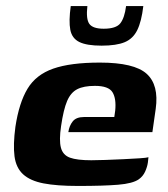

<svg xmlns="http://www.w3.org/2000/svg" viewBox="-20 -609 554 635"><path d="M238 6Q168 6 124 -2.5Q80 -11 56.5 -32.5Q33 -54 28 -92Q23 -130 31 -190Q43 -269 71 -315.5Q99 -362 156 -382Q213 -402 310 -402Q424 -402 465 -365Q506 -328 495 -249L484 -172H206Q209 -193 220.5 -207.5Q232 -222 258 -222H358L361 -243Q365 -283 352 -304Q339 -325 294 -325Q257 -325 235.5 -314Q214 -303 202 -275Q190 -247 182 -192Q175 -145 181.5 -120.5Q188 -96 211.5 -87.5Q235 -79 282 -79Q299 -79 328 -80Q357 -81 388 -82.5Q419 -84 442 -85.5Q465 -87 471 -89L469 -71Q467 -57 460 -41.5Q453 -26 439 -16Q419 -2 370.5 2Q322 6 238 6ZM316 -458Q267 -458 242.5 -470Q218 -482 212.5 -510.5Q207 -539 214 -589H269Q264 -546 275.5 -530Q287 -514 323 -514Q364 -514 378 -532Q392 -550 397 -589H454Q448 -538 434 -509.5Q420 -481 392.5 -469.5Q365 -458 316 -458Z"/></svg>

Font: Genos Thin
Style: Bold Italic
Weight: 700
Italic angle: -8°
Version: Version 1.010